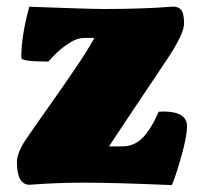

<svg xmlns="http://www.w3.org/2000/svg" viewBox="-20 -548 608 576"><path d="M74.7 5.9Q72.8 6.3 68.8 6.3Q30.8 6.3 30.8 -61.5Q30.8 -89.8 57.6 -129.4Q79.1 -161.1 125.7 -227.1Q172.4 -293 207 -344.2Q241.7 -395.5 263.2 -434.1H232.9Q209.5 -434.1 183.6 -416.3Q157.7 -398.4 141.6 -380.9Q125.5 -363.3 125 -363.3Q43.9 -363.3 43.9 -374.5Q43.9 -441.4 67.9 -527.8Q249 -521 292.5 -521Q409.7 -521 501.5 -528.3Q520 -526.4 526.1 -514.6Q532.2 -502.9 532.2 -476.6Q532.2 -446.3 480 -368.2L351.6 -176.3L307.1 -108.9H347.7Q381.8 -108.9 407.2 -134Q432.6 -159.2 456.1 -212.9Q458 -212.9 462.9 -213.1Q467.8 -213.4 470.2 -213.4Q541 -213.4 541 -168.9Q541 -139.2 523.9 -78.6Q506.8 -18.1 495.6 7.3Q327.1 0 229 0Q149.9 0 74.7 5.9Z"/></svg>

Font: Coustard Black
Style: Regular
Weight: 900
Foundry: vernon adams
Version: Version 1.001;